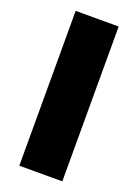

<svg xmlns="http://www.w3.org/2000/svg" viewBox="-139 -780 603 839"><g transform="rotate(20 162.5 -360.0)"><path d="M62.5 0V-720H262.5V0Z"/></g></svg>

Font: Geologica Roman Black
Style: Regular
Weight: 900
Designer: Sindre Bremnes, Frode Helland
Foundry: Monokrom Skriftforlag AS
Version: Version 1.010;gftools[0.9.28]